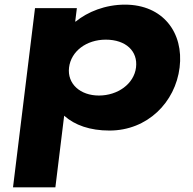

<svg xmlns="http://www.w3.org/2000/svg" viewBox="-20 -548 831 828"><path d="M754.6 -257C773 -407 682.9 -528 518.8 -528C434.1 -528 357.7 -497 306.5 -455H304.3L311.5 -513H131L36.1 260H218.8L256.7 -49C302.5 -8 368.6 15 452.1 15C616.2 15 736.2 -107 754.6 -257ZM566.6 -257C557.9 -186 487.6 -136 406.5 -136C326.7 -136 269.1 -186 277.8 -257C286.4 -327 352.6 -377 436.1 -377C523.2 -377 575.2 -327 566.6 -257Z"/></svg>

Font: Hussar
Style: BdSuprExtOblOne
Weight: 700
Foundry: Cannot Into Space Fonts
Version: Version 2.00